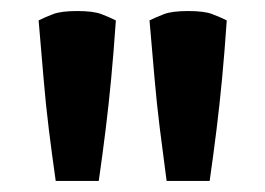

<svg xmlns="http://www.w3.org/2000/svg" viewBox="-20 -808 481 348"><path d="M190 -771Q178 -777 163.5 -782.5Q149 -788 120 -788Q91 -788 76.5 -782.5Q62 -777 50 -771Q55 -713 59 -665.5Q63 -618 68.5 -573.5Q74 -529 81 -480H159Q166 -529 171.5 -573.5Q177 -618 181.5 -665.5Q186 -713 190 -771ZM391 -771Q379 -777 364.5 -782.5Q350 -788 321 -788Q292 -788 277.5 -782.5Q263 -777 251 -771Q256 -713 260 -667Q264 -621 269.5 -576.5Q275 -532 282 -480H360Q367 -529 372.5 -573.5Q378 -618 382.5 -665.5Q387 -713 391 -771Z"/></svg>

Font: Repo Bold
Style: Bold
Weight: 700
Designer: Stefan Peev
Foundry: Context Ltd
Version: Version 1.502